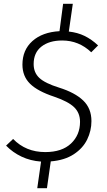

<svg xmlns="http://www.w3.org/2000/svg" viewBox="-20 -839 562 1010"><path d="M461 -202Q461 -151 438.5 -105Q416 -59 368 -27.5Q320 4 247 10L227 151H176L196 11Q140 7 93.5 -15Q47 -37 12 -73L49 -108Q116 -39 218 -39Q306 -39 353.5 -84Q401 -129 401 -198Q401 -245 370 -275Q339 -305 266 -330Q178 -359 138 -398.5Q98 -438 98 -499Q98 -576 150.5 -623Q203 -670 293 -675L312 -819H363L342 -673Q388 -668 425 -650Q462 -632 496 -600L460 -564Q395 -626 307 -626Q239 -626 198 -594Q157 -562 157 -502Q157 -457 187 -429Q217 -401 291 -378Q374 -352 417.5 -310.5Q461 -269 461 -202Z"/></svg>

Font: FiraGO Light
Style: Italic
Weight: 300
Italic angle: -8°
Designer: bBox Type GmbH
Foundry: bBox Type GmbH
Version: Version 1.001